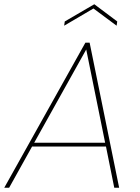

<svg xmlns="http://www.w3.org/2000/svg" viewBox="-38 -884 659 904"><path d="M500 0 461 -194H113L5 0H-18L364 -683H384L523 0ZM514 -783 511 -763 402 -844 264 -763 267 -783 406 -864ZM457 -212 368 -651 123 -212Z"/></svg>

Font: Poppins Thin
Style: Italic
Weight: 250
Italic angle: -10°
Designer: Ninad Kale (Devanagari), Jonny Pinhorn (Latin)
Foundry: Indian Type Foundry
Version: Version 3.200;PS 1.000;hotconv 16.6.54;makeotf.lib2.5.65590